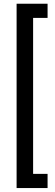

<svg xmlns="http://www.w3.org/2000/svg" viewBox="-20 -832 290 1005"><path d="M229 -738.3V-812.5H66.9V152.3H229V78.1H153.3V-738.3Z"/></svg>

Font: Roboto Condensed
Style: Regular
Weight: 400
Designer: Google
Version: Version 2.134; 2016